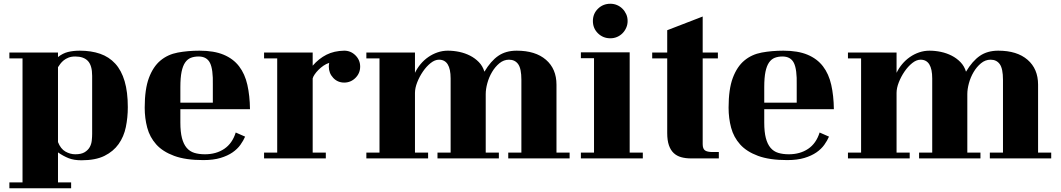

<svg xmlns="http://www.w3.org/2000/svg" viewBox="-20 -783 5651 1023"><path d="M30 189H100V-472H30V-503H289V-479Q314 -499 342 -506Q370 -513 405 -513Q466 -513 513.5 -496.5Q561 -480 594 -444Q627 -408 644 -350.5Q661 -293 661 -212Q661 -157 650.5 -106Q640 -55 612 -15.5Q584 24 536.5 47.5Q489 71 414 71Q374 71 346 60Q318 49 289 29V189H359V220H30ZM289 -26Q303 10 328.5 24.5Q354 39 381 39Q413 39 431 28Q449 17 458 1Q467 -15 469 -34.5Q471 -54 471 -70V-379Q471 -434 448.5 -458Q426 -482 381 -482Q360 -482 345 -476Q330 -470 319.5 -461.5Q309 -453 301.5 -443Q294 -433 289 -425Z M1286 -55Q1277 -34 1261 -11.5Q1245 11 1219 29Q1193 47 1155 58.5Q1117 70 1063 70Q969 70 908 47.5Q847 25 812.5 -13.5Q778 -52 764.5 -102.5Q751 -153 751 -209Q751 -308 773.5 -368Q796 -428 835 -460.5Q874 -493 927.5 -503Q981 -513 1043 -513Q1120 -513 1171.5 -491.5Q1223 -470 1254 -429.5Q1285 -389 1298 -331Q1311 -273 1312 -201H941V-130Q941 -80 949.5 -47.5Q958 -15 974.5 4.5Q991 24 1015.5 31.5Q1040 39 1072 39Q1132 39 1175 10Q1218 -19 1236 -77ZM1038 -482Q1015 -482 997 -475Q979 -468 966.5 -450Q954 -432 947.5 -400.5Q941 -369 941 -319V-236H1114V-331Q1116 -413 1099 -447.5Q1082 -482 1038 -482Z M1732 -428Q1732 -433 1732.5 -438Q1733 -443 1734 -448Q1718 -443 1703.5 -433Q1689 -423 1677 -411Q1665 -399 1656.5 -386.5Q1648 -374 1646 -365V30H1716V61H1387V30H1457V-472H1387V-503H1646V-433Q1679 -471 1719.5 -491.5Q1760 -512 1814 -513Q1849 -513 1874 -488Q1899 -463 1899 -428Q1899 -393 1874 -368Q1849 -343 1814 -343Q1779 -343 1755.5 -368Q1732 -393 1732 -428Z M2568 -282V30H2638V61H2311V30H2381V-365Q2381 -465 2319 -465Q2297 -465 2274.5 -447Q2252 -429 2233.5 -402Q2215 -375 2203 -344.5Q2191 -314 2191 -288V30H2261V61H1932V30H2002V-472H1932V-503H2191V-395Q2203 -420 2221 -441.5Q2239 -463 2262 -479Q2285 -495 2311.5 -504Q2338 -513 2366 -513Q2397 -513 2427.5 -506.5Q2458 -500 2484.5 -486.5Q2511 -473 2531.5 -452Q2552 -431 2561 -401Q2595 -458 2635 -485.5Q2675 -513 2733 -513Q2833 -513 2889 -464.5Q2945 -416 2945 -332V30H3015V61H2688V30H2758V-358Q2758 -417 2741 -441Q2724 -465 2692 -465Q2664 -465 2641 -446Q2618 -427 2601.5 -399Q2585 -371 2576.5 -339.5Q2568 -308 2568 -282Z M3324 -671Q3324 -652 3316.5 -635Q3309 -618 3296.5 -605.5Q3284 -593 3267.5 -586Q3251 -579 3232 -579Q3193 -579 3166 -605.5Q3139 -632 3139 -671Q3139 -710 3166 -736.5Q3193 -763 3232 -763Q3251 -763 3267.5 -756Q3284 -749 3296.5 -736.5Q3309 -724 3316.5 -707.5Q3324 -691 3324 -671ZM3335 30H3405V61H3075V30H3145V-473H3075V-504H3335Z M3724 -503H3805V-472H3724V-15Q3724 10 3736.5 18.5Q3749 27 3776 27H3810V61H3661Q3633 61 3609.5 54.5Q3586 48 3569.5 32.5Q3553 17 3544 -9Q3535 -35 3535 -74V-472H3455V-503H3535V-622L3724 -695Z M4397 -55Q4388 -34 4372 -11.5Q4356 11 4330 29Q4304 47 4266 58.5Q4228 70 4174 70Q4080 70 4019 47.5Q3958 25 3923.5 -13.5Q3889 -52 3875.5 -102.5Q3862 -153 3862 -209Q3862 -308 3884.5 -368Q3907 -428 3946 -460.5Q3985 -493 4038.5 -503Q4092 -513 4154 -513Q4231 -513 4282.5 -491.5Q4334 -470 4365 -429.5Q4396 -389 4409 -331Q4422 -273 4423 -201H4052V-130Q4052 -80 4060.5 -47.5Q4069 -15 4085.5 4.5Q4102 24 4126.5 31.5Q4151 39 4183 39Q4243 39 4286 10Q4329 -19 4347 -77ZM4149 -482Q4126 -482 4108 -475Q4090 -468 4077.5 -450Q4065 -432 4058.5 -400.5Q4052 -369 4052 -319V-236H4225V-331Q4227 -413 4210 -447.5Q4193 -482 4149 -482Z M5134 -282V30H5204V61H4877V30H4947V-365Q4947 -465 4885 -465Q4863 -465 4840.5 -447Q4818 -429 4799.5 -402Q4781 -375 4769 -344.5Q4757 -314 4757 -288V30H4827V61H4498V30H4568V-472H4498V-503H4757V-395Q4769 -420 4787 -441.5Q4805 -463 4828 -479Q4851 -495 4877.5 -504Q4904 -513 4932 -513Q4963 -513 4993.5 -506.5Q5024 -500 5050.5 -486.5Q5077 -473 5097.5 -452Q5118 -431 5127 -401Q5161 -458 5201 -485.5Q5241 -513 5299 -513Q5399 -513 5455 -464.5Q5511 -416 5511 -332V30H5581V61H5254V30H5324V-358Q5324 -417 5307 -441Q5290 -465 5258 -465Q5230 -465 5207 -446Q5184 -427 5167.5 -399Q5151 -371 5142.5 -339.5Q5134 -308 5134 -282Z"/></svg>

Font: Cafe24 ClassicType
Style: Regular
Weight: 400
Designer: Cafe24 thkim, hmlim, mnelim & 4IR
Foundry: Cafe24
Version: Version 1.000